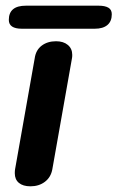

<svg xmlns="http://www.w3.org/2000/svg" viewBox="-20 -645 413 675"><path d="M32 -36Q32 -45 33 -50L102 -440Q106 -469 126.5 -484.5Q147 -500 177 -500Q203 -500 218.5 -487Q234 -474 234 -452Q234 -444 233 -440L164 -50Q159 -22 138 -6Q117 10 87 10Q61 10 46.5 -2Q32 -14 32 -36ZM11 -575Q11 -625 71 -625H327Q349 -625 361 -618Q373 -611 373 -595Q373 -570 357.5 -557Q342 -544 313 -544H57Q11 -544 11 -575Z"/></svg>

Font: Kodchasan
Style: Bold Italic
Weight: 700
Italic angle: -10°
Version: Version 1.000; ttfautohint (v1.6)